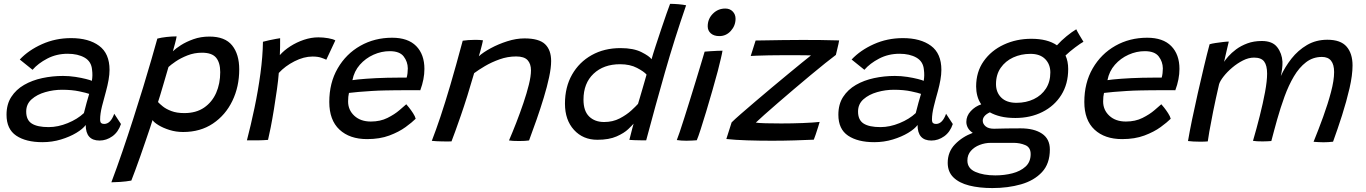

<svg xmlns="http://www.w3.org/2000/svg" viewBox="-20 -730 7116 1000"><path d="M201 10.5Q115 10.5 64.5 -23.5Q14 -57.5 14 -132.5Q14 -187 38.8 -225.2Q63.5 -263.5 105.5 -287.8Q147.5 -312 200 -323.2Q252.5 -334.5 308 -334.5Q341 -334.5 373 -329.5Q405 -324.5 428.2 -318.5Q451.5 -312.5 458.5 -309Q463.5 -337 459.5 -366.5Q456 -409.5 420.8 -429.8Q385.5 -450 332.5 -450Q274.5 -450 226.5 -425Q178.5 -400 149.5 -366.5L83 -420Q128.5 -468.5 198.8 -500Q269 -531.5 350 -531.5Q442 -531.5 496.2 -491.5Q550.5 -451.5 550.5 -366Q550.5 -342 545.5 -313.8Q540.5 -285.5 532.5 -256Q521 -216 511.2 -176.5Q501.5 -137 501.5 -108Q501.5 -93.5 507 -89Q512.5 -84.5 522.5 -84.5Q556 -84.5 575 -137.5L610 -84Q596 -42 565 -20Q534 2 498.5 2Q426.5 2 426.5 -79Q411.5 -58.5 377.5 -38Q343.5 -17.5 297.5 -3.5Q251.5 10.5 201 10.5ZM233.5 -68Q282 -68 332.8 -88.8Q383.5 -109.5 417 -141Q432 -200.5 444.5 -241Q431.5 -246 393 -254.2Q354.5 -262.5 303 -262.5Q259 -262.5 216 -250.2Q173 -238 144.8 -213Q116.5 -188 116.5 -149Q116.5 -105 145.5 -86.5Q174.5 -68 233.5 -68Z M560 219.5Q588.5 144 617.5 59.2Q646.5 -25.5 674 -111.2Q701.5 -197 725.8 -276.2Q750 -355.5 768.8 -420.8Q787.5 -486 799.5 -529Q820.5 -534.5 848.2 -537.5Q876 -540.5 900 -540.5Q898 -527.5 891.8 -504.2Q885.5 -481 880.5 -463Q894.5 -477 922.2 -494.8Q950 -512.5 987.8 -526Q1025.5 -539.5 1071 -539.5Q1152 -539.5 1189 -493.5Q1226 -447.5 1226 -368.5Q1226 -278.5 1190.2 -204.5Q1154.5 -130.5 1089 -86.5Q1023.5 -42.5 934 -42.5Q896.5 -42.5 863 -53Q829.5 -63.5 805.8 -78Q782 -92.5 774.5 -104.5Q771.5 -93.5 761.5 -64Q751.5 -34.5 738.2 4.5Q725 43.5 710.8 83.8Q696.5 124 684 158Q671.5 192 664 210.5Q637 215.5 606 217.5Q575 219.5 560 219.5ZM940 -141Q1001.5 -141 1043 -169.5Q1084.5 -198 1105.8 -246.2Q1127 -294.5 1127 -354Q1127 -403.5 1105.5 -429.5Q1084 -455.5 1032 -455.5Q992 -455.5 956.5 -441.5Q921 -427.5 895 -409.8Q869 -392 857.5 -381Q855 -372.5 847.5 -346.8Q840 -321 830.8 -289.8Q821.5 -258.5 813.8 -232.5Q806 -206.5 803 -198.5Q811 -189.5 828 -175.8Q845 -162 872.8 -151.5Q900.5 -141 940 -141Z M1437.5 -443Q1459.5 -468 1492.2 -489Q1525 -510 1563 -522.8Q1601 -535.5 1638 -535.5Q1663.5 -535.5 1689.5 -531Q1715.5 -526.5 1726.5 -519.5L1679.5 -419Q1669 -424 1651.8 -429.8Q1634.5 -435.5 1607.5 -435.5Q1562.5 -435.5 1513.8 -410.8Q1465 -386 1432 -350Q1429.5 -315 1422.5 -265Q1415.5 -215 1407 -162.5Q1398.5 -110 1390 -66.8Q1381.5 -23.5 1376 -1.5Q1354 0.5 1322.8 1Q1291.5 1.5 1266 1Q1286.5 -77.5 1305.5 -168Q1324.5 -258.5 1336.5 -347.8Q1348.5 -437 1349.5 -512.5Q1363.5 -516.5 1382.5 -520.5Q1401.5 -524.5 1417.5 -527.5Q1433.5 -530.5 1439 -531Q1439 -512.5 1438.8 -485.5Q1438.5 -458.5 1437.5 -443Z M2145 -111.5Q2126.5 -93 2092.2 -68Q2058 -43 2008 -24.2Q1958 -5.5 1892 -5.5Q1801 -5.5 1748 -55Q1695 -104.5 1695 -199Q1695 -298.5 1738.8 -374Q1782.5 -449.5 1856.8 -491.5Q1931 -533.5 2022.5 -533.5Q2105 -533.5 2147.8 -490Q2190.5 -446.5 2190.5 -371Q2190.5 -318 2169 -260Q2163.5 -260 2142.5 -260.2Q2121.5 -260.5 2093 -260.2Q2064.5 -260 2035.5 -259.8Q2006.5 -259.5 1986 -259Q1953.5 -258.5 1916.5 -256.2Q1879.5 -254 1847.5 -251.2Q1815.5 -248.5 1797.5 -246Q1793 -228 1793 -201.5Q1793 -157 1825.5 -127Q1858 -97 1911.5 -97Q1960.5 -97 1998 -115.8Q2035.5 -134.5 2060.5 -156.2Q2085.5 -178 2096 -187Q2099.5 -183.5 2110.2 -170Q2121 -156.5 2131.5 -140.2Q2142 -124 2145 -111.5ZM1815.5 -312.5Q1836.5 -316 1886.5 -319.8Q1936.5 -323.5 1996.5 -325Q2031.5 -325.5 2062.2 -325.8Q2093 -326 2098 -326Q2101 -336 2102.5 -349Q2104 -362 2104 -374Q2103.5 -408.5 2082.5 -436Q2061.5 -463.5 2010 -463.5Q1966.5 -463.5 1925.2 -445Q1884 -426.5 1854.2 -392.8Q1824.5 -359 1815.5 -312.5Z M2331.5 6.5Q2321.5 6.5 2308 6.8Q2294.5 7 2281 6.5Q2268.5 6.5 2253 5.5Q2237.5 4.5 2229 3.5Q2250.5 -52 2274 -122Q2297.5 -192 2325.8 -288Q2354 -384 2390 -518Q2402.5 -520 2419.5 -521.2Q2436.5 -522.5 2454.5 -522.5Q2465.5 -522.5 2476.5 -522Q2487.5 -521.5 2495.5 -520Q2494.5 -514.5 2490.8 -498.8Q2487 -483 2482.2 -465.5Q2477.5 -448 2474 -437Q2496.5 -457.5 2536.2 -479Q2576 -500.5 2622.2 -515.2Q2668.5 -530 2711.5 -530Q2787.5 -530 2819 -499.8Q2850.5 -469.5 2850.5 -412Q2850.5 -377.5 2840 -328Q2829.5 -278.5 2812.2 -221.8Q2795 -165 2774.8 -107.2Q2754.5 -49.5 2735.5 1.5Q2716.5 4.5 2683.5 4.5Q2648 4.5 2631 1.5Q2649 -40 2668.8 -90.8Q2688.5 -141.5 2706 -193Q2723.5 -244.5 2734.5 -289Q2745.5 -333.5 2745.5 -363.5Q2745.5 -397.5 2727.8 -416.8Q2710 -436 2668.5 -436Q2624 -436 2582 -421Q2540 -406 2505.8 -385.8Q2471.5 -365.5 2449.5 -349Q2413 -222.5 2380.2 -128.2Q2347.5 -34 2331.5 6.5Z M3258 -1.5Q3260 -10 3264.5 -27.2Q3269 -44.5 3273.2 -61.2Q3277.5 -78 3280 -86Q3273.5 -78 3252.2 -57.5Q3231 -37 3191.5 -19.5Q3152 -2 3091 -2Q3016.5 -2 2969.5 -53.5Q2922.5 -105 2922.5 -190Q2922.5 -276.5 2959.5 -341.5Q2996.5 -406.5 3061.8 -443Q3127 -479.5 3212 -479.5Q3279.5 -479.5 3321 -458.5Q3362.5 -437.5 3373.5 -421.5Q3381 -448.5 3394.8 -490.5Q3408.5 -532.5 3423.5 -577.2Q3438.5 -622 3451.2 -658.2Q3464 -694.5 3470 -710Q3490 -710 3513.5 -708Q3537 -706 3553.5 -702.5Q3493 -527.5 3443.2 -353.2Q3393.5 -179 3345.5 1Q3336 1 3318.5 0.8Q3301 0.5 3284 0Q3267 -0.5 3258 -1.5ZM3126.5 -94.5Q3171.5 -94.5 3207.5 -113.2Q3243.5 -132 3268 -154.5Q3292.5 -177 3303 -189Q3306.5 -200.5 3312.8 -221.8Q3319 -243 3326 -266.8Q3333 -290.5 3338.8 -311Q3344.5 -331.5 3347.5 -341.5Q3334.5 -357 3298 -376.2Q3261.5 -395.5 3209.5 -395.5Q3124 -395.5 3071.5 -346Q3019 -296.5 3019 -211Q3019 -152 3048.5 -123.2Q3078 -94.5 3126.5 -94.5Z M3726.5 -542Q3698.5 -542 3682.2 -556.2Q3666 -570.5 3666 -593Q3666 -631.5 3692.8 -658.5Q3719.5 -685.5 3757.5 -685.5Q3781.5 -685.5 3796.2 -670.2Q3811 -655 3811 -632.5Q3811 -596.5 3786.5 -569.2Q3762 -542 3726.5 -542ZM3609 0.5Q3601 1 3586 2Q3571 3 3555.5 3Q3528 3 3505 -0.5Q3509.5 -11 3520 -42Q3530.5 -73 3544.2 -116.2Q3558 -159.5 3573.2 -208.5Q3588.5 -257.5 3603.2 -305.8Q3618 -354 3630.2 -394.8Q3642.5 -435.5 3650 -461Q3660.5 -462 3678.5 -463.2Q3696.5 -464.5 3714.5 -465.2Q3732.5 -466 3743 -466Q3741 -452.5 3734.2 -423.8Q3727.5 -395 3718.5 -360Q3706 -313.5 3690.2 -258.2Q3674.5 -203 3658.5 -150.2Q3642.5 -97.5 3629.5 -57Q3616.5 -16.5 3609 0.5Z M4218.5 -2.5Q4176 -0.5 4118.5 1.2Q4061 3 4001 3Q3935 3 3871.8 1Q3808.5 -1 3763 -6L3790.5 -92.5Q3806.5 -108.5 3839 -136.8Q3871.5 -165 3913 -200.5Q3954.5 -236 3999 -273.2Q4043.5 -310.5 4084.8 -344.5Q4126 -378.5 4157.5 -404.2Q4189 -430 4204 -441.5Q4195 -442 4171.2 -442.2Q4147.5 -442.5 4117.2 -442.5Q4087 -442.5 4058.5 -442.5Q4022 -442.5 3984.8 -441.8Q3947.5 -441 3921 -440Q3894.5 -439 3890 -438.5L3915.5 -519Q3931.5 -519 3968.5 -519.8Q4005.5 -520.5 4055.2 -521.2Q4105 -522 4159.5 -522Q4205 -522 4255.2 -521.5Q4305.5 -521 4350.5 -519.5Q4350.5 -516.5 4346.8 -500.2Q4343 -484 4339 -467Q4335 -450 4333.5 -444Q4313 -429 4278.2 -401Q4243.5 -373 4201.2 -338Q4159 -303 4115 -265.5Q4071 -228 4031 -193.5Q3991 -159 3960.8 -132Q3930.5 -105 3916.5 -91.5Q3929.5 -89 3967.2 -88Q4005 -87 4048.5 -87Q4105 -87 4161.8 -89.2Q4218.5 -91.5 4249 -95Q4247.5 -89 4241.2 -69Q4235 -49 4228.2 -29Q4221.5 -9 4218.5 -2.5Z M4533.5 10.5Q4447.5 10.5 4397 -23.5Q4346.5 -57.5 4346.5 -132.5Q4346.5 -187 4371.2 -225.2Q4396 -263.5 4438 -287.8Q4480 -312 4532.5 -323.2Q4585 -334.5 4640.5 -334.5Q4673.5 -334.5 4705.5 -329.5Q4737.5 -324.5 4760.8 -318.5Q4784 -312.5 4791 -309Q4796 -337 4792 -366.5Q4788.5 -409.5 4753.2 -429.8Q4718 -450 4665 -450Q4607 -450 4559 -425Q4511 -400 4482 -366.5L4415.5 -420Q4461 -468.5 4531.2 -500Q4601.5 -531.5 4682.5 -531.5Q4774.5 -531.5 4828.8 -491.5Q4883 -451.5 4883 -366Q4883 -342 4878 -313.8Q4873 -285.5 4865 -256Q4853.5 -216 4843.8 -176.5Q4834 -137 4834 -108Q4834 -93.5 4839.5 -89Q4845 -84.5 4855 -84.5Q4888.5 -84.5 4907.5 -137.5L4942.5 -84Q4928.5 -42 4897.5 -20Q4866.5 2 4831 2Q4759 2 4759 -79Q4744 -58.5 4710 -38Q4676 -17.5 4630 -3.5Q4584 10.5 4533.5 10.5ZM4566 -68Q4614.5 -68 4665.2 -88.8Q4716 -109.5 4749.5 -141Q4764.5 -200.5 4777 -241Q4764 -246 4725.5 -254.2Q4687 -262.5 4635.5 -262.5Q4591.5 -262.5 4548.5 -250.2Q4505.5 -238 4477.2 -213Q4449 -188 4449 -149Q4449 -105 4478 -86.5Q4507 -68 4566 -68Z M5148.5 249.5Q5080 249.5 5027.8 236.2Q4975.5 223 4945.8 194Q4916 165 4916 118Q4916 61 4953.8 21.8Q4991.5 -17.5 5046.5 -38Q5029 -49.5 5021 -64.5Q5013 -79.5 5013 -95Q5013 -126.5 5036 -151.2Q5059 -176 5090.5 -186.5Q5076.5 -207 5070.2 -231Q5064 -255 5064 -279.5Q5064 -355.5 5103.2 -411.2Q5142.5 -467 5208 -497.5Q5273.5 -528 5351.5 -528Q5436 -528 5485 -494Q5507 -518.5 5535.2 -541.5Q5563.5 -564.5 5585.5 -577.5Q5590.5 -566.5 5603.2 -545.2Q5616 -524 5623 -512.5Q5609 -505 5580.2 -483.5Q5551.5 -462 5529.5 -441Q5543.5 -410.5 5543.5 -370.5Q5543.5 -292.5 5507.5 -235.2Q5471.5 -178 5409.2 -146.8Q5347 -115.5 5268.5 -115.5Q5224.5 -115.5 5191.8 -123.5Q5159 -131.5 5135.5 -145Q5098.5 -127.5 5098.5 -101Q5098.5 -85 5113.2 -72.2Q5128 -59.5 5157 -59.5Q5188 -60.5 5223 -61Q5258 -61.5 5296 -61.5Q5366 -61.5 5407 -34Q5448 -6.5 5448 48.5Q5448 122.5 5407 166.5Q5366 210.5 5298 230Q5230 249.5 5148.5 249.5ZM5274 -194.5Q5324.5 -194.5 5364.5 -213.8Q5404.5 -233 5427.5 -268.5Q5450.5 -304 5450.5 -352.5Q5450.5 -395 5423.8 -422.2Q5397 -449.5 5347 -449.5Q5298 -449.5 5257.2 -430.8Q5216.5 -412 5192 -376.8Q5167.5 -341.5 5167.5 -292Q5167.5 -248.5 5195.2 -221.5Q5223 -194.5 5274 -194.5ZM5164 183.5Q5210.5 183.5 5252.5 172.8Q5294.5 162 5321.2 137.8Q5348 113.5 5348 72.5Q5348 37.5 5320 25.8Q5292 14 5259.5 14H5140Q5110.5 14 5082.5 24.8Q5054.5 35.5 5036.5 56Q5018.5 76.5 5018.5 106Q5018.5 147 5060.2 165.2Q5102 183.5 5164 183.5Z M6077.5 -111.5Q6059 -93 6024.8 -68Q5990.5 -43 5940.5 -24.2Q5890.5 -5.5 5824.5 -5.5Q5733.5 -5.5 5680.5 -55Q5627.5 -104.5 5627.5 -199Q5627.5 -298.5 5671.2 -374Q5715 -449.5 5789.2 -491.5Q5863.5 -533.5 5955 -533.5Q6037.5 -533.5 6080.2 -490Q6123 -446.5 6123 -371Q6123 -318 6101.5 -260Q6096 -260 6075 -260.2Q6054 -260.5 6025.5 -260.2Q5997 -260 5968 -259.8Q5939 -259.5 5918.5 -259Q5886 -258.5 5849 -256.2Q5812 -254 5780 -251.2Q5748 -248.5 5730 -246Q5725.5 -228 5725.5 -201.5Q5725.5 -157 5758 -127Q5790.5 -97 5844 -97Q5893 -97 5930.5 -115.8Q5968 -134.5 5993 -156.2Q6018 -178 6028.5 -187Q6032 -183.5 6042.8 -170Q6053.5 -156.5 6064 -140.2Q6074.5 -124 6077.5 -111.5ZM5748 -312.5Q5769 -316 5819 -319.8Q5869 -323.5 5929 -325Q5964 -325.5 5994.8 -325.8Q6025.5 -326 6030.5 -326Q6033.5 -336 6035 -349Q6036.5 -362 6036.5 -374Q6036 -408.5 6015 -436Q5994 -463.5 5942.5 -463.5Q5899 -463.5 5857.8 -445Q5816.5 -426.5 5786.8 -392.8Q5757 -359 5748 -312.5Z M6167.5 4.5Q6175 -40.5 6188.5 -106.2Q6202 -172 6218.5 -244.5Q6235 -317 6251 -384.2Q6267 -451.5 6280 -499.5Q6291 -503 6310.8 -506Q6330.5 -509 6350 -511.2Q6369.5 -513.5 6380 -513.5Q6377.5 -503 6372.2 -480.8Q6367 -458.5 6362 -437Q6357 -415.5 6355.5 -408Q6362 -418.5 6377.8 -436.5Q6393.5 -454.5 6418.2 -473Q6443 -491.5 6476.5 -504Q6510 -516.5 6552 -516.5Q6607.5 -516.5 6632.2 -484.2Q6657 -452 6659.5 -408.5Q6660 -390 6657.5 -371Q6655 -352 6651 -334Q6672.5 -381.5 6706.5 -424.8Q6740.5 -468 6787.2 -495.5Q6834 -523 6893.5 -523Q6962.5 -523 6993.5 -487.2Q7024.5 -451.5 7024.5 -389Q7024.5 -338.5 7008.8 -270.2Q6993 -202 6969.8 -129.2Q6946.5 -56.5 6923 8Q6898 11 6873 11Q6861 11 6847.8 10.2Q6834.5 9.5 6821.5 8.5Q6847 -54 6871.5 -121.5Q6896 -189 6912.2 -250.2Q6928.5 -311.5 6928.5 -354.5Q6928.5 -433.5 6865 -433.5Q6818.5 -433.5 6782.5 -406Q6746.5 -378.5 6719 -332Q6691.5 -285.5 6670.2 -227Q6649 -168.5 6631.5 -106.5Q6624 -80 6616.5 -51.8Q6609 -23.5 6601.5 4.5Q6593.5 5 6581.2 5.8Q6569 6.5 6556.5 6.5Q6542 6.5 6527.5 5.8Q6513 5 6506 3.5Q6524.5 -59.5 6541.2 -126Q6558 -192.5 6568.8 -250.5Q6579.5 -308.5 6579.5 -346.5Q6579.5 -389 6564.2 -409.5Q6549 -430 6511.5 -430Q6483 -430 6453.5 -415Q6424 -400 6397.8 -377.8Q6371.5 -355.5 6353.2 -332.2Q6335 -309 6329.5 -292Q6311 -212 6298.2 -148.2Q6285.5 -84.5 6278.5 -44.2Q6271.5 -4 6270.5 6.5Q6266 7 6254 7.5Q6242 8 6233 8Q6214 8 6195.5 7Q6177 6 6167.5 4.5Z"/></svg>

Font: Grandstander
Style: Italic
Weight: 400
Italic angle: -15°
Designer: Tyler Finck
Foundry: Etcetera Type Co
Version: Version 1.200; ttfautohint (v1.8.3)